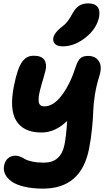

<svg xmlns="http://www.w3.org/2000/svg" viewBox="-20 -845 651 1126"><path d="M348.1 -573.2Q316.9 -573.2 302.7 -587.2Q288.6 -601.1 293 -624Q299.3 -652.8 335.9 -682.1Q360.8 -700.2 375 -718.3Q389.2 -736.3 405.8 -767.1Q423.8 -799.3 445.6 -812.3Q467.3 -825.2 497.1 -825.2Q535.6 -825.2 552 -804.7Q568.4 -784.2 561 -745.1Q546.9 -676.3 481.9 -624.8Q417 -573.2 348.1 -573.2ZM231.9 261.2Q168.9 261.2 121.1 249.5Q73.2 237.8 46.9 218.5Q20.5 199.2 9.8 175.5Q-1 151.9 3.9 126Q9.8 98.1 27.3 83Q44.9 67.9 71.8 67.9Q85.4 67.9 100.1 74.2Q114.7 80.6 127.4 88.4Q140.1 96.2 169.2 102.5Q198.2 108.9 237.8 108.9Q336.4 108.9 357.9 4.9Q368.2 -44.9 374 -136.2Q304.7 -67.9 223.1 -67.9Q118.7 -67.9 76.2 -135.3Q33.7 -202.6 62 -342.8Q72.8 -396.5 85.2 -431.9Q97.7 -467.3 112.5 -485.8Q127.4 -504.4 142.8 -511.2Q158.2 -518.1 178.2 -518.1Q223.1 -518.1 239.5 -494.4Q255.9 -470.7 247.1 -432.1Q243.2 -416 236.3 -392.6Q229.5 -369.1 224.1 -350.8Q218.8 -332.5 213.6 -311.5Q208.5 -290.5 207 -275.6Q205.6 -260.7 207.3 -247.6Q209 -234.4 217.3 -227.8Q225.6 -221.2 240.2 -221.2Q294.4 -221.2 344 -288.3Q393.6 -355.5 425.8 -458Q436.5 -490.2 451.9 -503.7Q467.3 -517.1 496.1 -517.1Q539.1 -517.1 559.6 -486.6Q580.1 -456.1 563 -399.9Q544.9 -342.8 536.4 -288.3Q527.8 -233.9 526.9 -194.8Q525.9 -155.8 520 -94.5Q514.2 -33.2 502 28.8Q456.1 261.2 231.9 261.2Z"/></svg>

Font: Shantell Sans Normal
Style: Bold Italic
Weight: 700
Italic angle: -11.31°
Designer: Stephen Nixon, Anya Danilova, Shantell Martin
Foundry: Arrow Type
Version: Version 1.006;[559af2be0]